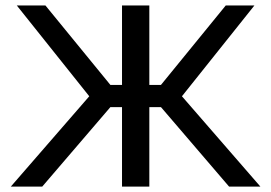

<svg xmlns="http://www.w3.org/2000/svg" viewBox="-20 -690 1003 710"><path d="M431.2 -669.9H532.2V-376H575.2L814.9 -669.9H920.9L652.8 -334L942.9 0H827.1L575.2 -293.9H532.2V0H431.2V-293.9H388.2L136.2 0H20L310.1 -334L42 -669.9H147.9L388.2 -376H431.2Z"/></svg>

Font: LT Wave
Style: Regular
Weight: 400
Designer: Daniel Lyons
Version: Version 2.5 (Glyphs App)